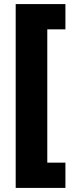

<svg xmlns="http://www.w3.org/2000/svg" viewBox="-20 -754 364 942"><path d="M301 168H57V-734H301V-610H212V44H301Z"/></svg>

Font: Noto Kufi Arabic Black
Style: Regular
Weight: 900
Designer: Monotype Design Team, David Williams, Khaled Hosny
Foundry: Google LLC
Version: Version 2.109; ttfautohint (v1.8.4.7-5d5b)